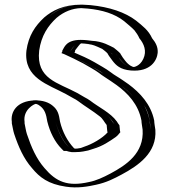

<svg xmlns="http://www.w3.org/2000/svg" viewBox="-20 -726 730 828"><path d="M279 -90H278C250 -118 230 -159 219 -203C214 -235 208 -257 184 -276C125 -322 40 -272 51 -200V-193C54 -179 57 -159 61 -146C80 -88 103 -37 139 4C173 45 209 70 273 80C311 86 347 79 380 72C419 64 452 48 484 31C554 -6 637 -61 630 -167C629 -177 625 -200 625 -207C611 -280 563 -330 513 -367L487 -385C471 -396 454 -407 437 -419C416 -435 389 -448 366 -462C340 -477 310 -490 283 -502C284 -503 284 -505 284 -506C285 -507 285 -507 285 -508C295 -522 304 -539 328 -539C343 -539 358 -536 371 -535C398 -535 420 -521 440 -512C441 -512 441 -512 442 -511C446 -508 452 -503 459 -497C462 -496 464 -494 465 -492V-491C471 -479 478 -468 487 -459C502 -438 522 -424 550 -422C598 -418 636 -453 640 -497C642 -525 631 -546 615 -565C601 -598 572 -621 546 -642C500 -677 438 -697 364 -704L332 -706C271 -706 227 -685 193 -656C153 -620 123 -575 114 -509C100 -381 208 -358 285 -316L317 -298C325 -294 332 -290 338 -285C367 -262 401 -243 430 -220C438 -214 444 -205 450 -198C451 -196 457 -186 460 -183L462 -166C462 -163 462 -161 463 -158C458 -153 455 -148 449 -143C424 -125 393 -106 361 -96L343 -90C329 -88 320 -85 305 -85H296C289 -86 284 -88 279 -90ZM269 -512V-508L263 -495L277 -488C304 -476 333 -463 358 -449C381 -435 409 -422 428 -407C444 -394 463 -384 479 -373L504 -355C539 -330 563 -303 587 -266C605 -235 611 -208 615 -166C621 -71 547 -19 477 18C445 35 414 49 377 57C345 64 310 70 275 65C215 56 183 33 150 -6C115 -45 94 -94 75 -151C72 -161 69 -182 66 -195V-201C57 -260 126 -302 175 -264C195 -249 199 -232 204 -200C216 -151 240 -107 272 -75H276C280 -73 287 -71 295 -70H305C322 -70 334 -73 347 -75L366 -82C400 -92 432 -113 458 -131C470 -140 472 -145 480 -153C479 -157 477 -161 477 -166V-167L474 -190C461 -203 457 -218 439 -232C409 -256 375 -275 347 -297C340 -302 332 -307 324 -311L292 -329C209 -374 116 -392 129 -507C138 -569 166 -611 203 -645C235 -672 275 -691 332 -691L363 -689C434 -683 495 -662 537 -630C565 -607 588 -589 602 -557C617 -539 627 -522 625 -499C622 -463 591 -434 551 -437C528 -439 513 -450 499 -468C493 -477 485 -486 480 -495V-497C473 -507 458 -518 450 -524C428 -534 403 -550 372 -550C360 -551 345 -554 328 -554C291 -554 282 -525 269 -512ZM480 -153C472 -145 470 -141 458 -131C432 -113 401 -92 366 -82L347 -75C334 -73 322 -70 305 -70H295C287 -71 280 -73 276 -75H272C240 -107 216 -151 204 -200C199 -232 195 -249 175 -264C126 -302 57 -260 66 -201V-195C69 -182 72 -161 75 -151C94 -94 115 -45 150 -6C183 33 215 56 275 65C310 70 345 64 377 57C414 49 445 35 477 18C547 -19 621 -71 615 -166C614 -174 611 -194 610 -205C597 -271 552 -319 504 -355L479 -373C417 -416 352 -456 277 -488L263 -495L269 -508V-512C282 -525 291 -554 328 -554C345 -554 360 -551 372 -550C403 -550 428 -534 450 -524C458 -518 473 -507 480 -497V-495C485 -486 492 -477 499 -469C513 -451 527 -439 551 -437C591 -434 622 -463 625 -499C627 -522 617 -539 602 -557C588 -589 565 -607 537 -630C495 -662 434 -683 363 -689L332 -691C275 -691 235 -672 203 -645C166 -611 138 -569 129 -507C116 -392 209 -374 292 -329L324 -311C332 -307 340 -302 347 -297C375 -275 409 -256 439 -232C449 -225 456 -214 461 -208C466 -202 470 -194 474 -190L477 -167V-166C477 -161 479 -157 480 -153ZM296 -85H305C320 -85 328 -87 343 -90L361 -96C393 -106 424 -125 449 -143C457 -148 458 -150 463 -157C463 -159 462 -163 462 -166L460 -184C450 -197 445 -209 430 -220C401 -243 367 -262 338 -285C332 -289 325 -294 317 -298L285 -316C208 -358 100 -382 114 -509C123 -575 154 -620 193 -656C226 -686 272 -706 331 -706H332L364 -704C438 -697 500 -677 546 -642C573 -619 599 -600 615 -565C629 -548 642 -525 640 -497C636 -453 598 -418 550 -422C522 -424 502 -439 487 -459C480 -468 471 -480 464 -493C457 -498 447 -507 442 -511C420 -522 397 -535 371 -535C357 -535 344 -539 328 -539C303 -539 298 -524 284 -506V-504L283 -502C310 -490 340 -477 366 -462C389 -448 416 -435 437 -419C452 -407 470 -396 487 -385L513 -367C549 -340 576 -313 600 -274C621 -242 626 -212 630 -167C637 -61 554 -6 484 31C452 48 419 64 380 72C347 79 311 86 273 80C209 70 173 45 139 4C103 -37 80 -88 61 -146C57 -159 54 -180 51 -193V-200C42 -271 124 -322 184 -275C208 -256 214 -235 219 -203C230 -160 250 -120 278 -90H279C285 -88 287 -87 296 -85ZM250 -510C250 -510 662 -923 249 -509V-506C249 -503 246 -499 245 -497L258 -492C284 -480 314 -466 338 -453C363 -438 387 -426 406 -412C422 -399 441 -388 457 -377L483 -359C531 -324 577 -276 590 -206C590 -196 594 -176 595 -167C602 -65 524 -14 457 22C425 39 395 53 364 59C272 80 222 58 172 -1C137 -41 115 -91 96 -148C92 -160 89 -180 86 -194V-200C78 -254 129 -278 134 -278C134 -278 142 -278 154 -268C173 -253 179 -234 184 -202C195 -157 216 -114 246 -84L255 -75H267C272 -73 281 -71 289 -70H305C334 -70 347 -75 360 -77L382 -84C423 -96 453 -117 479 -135C490 -143 493 -150 499 -156C498 -159 497 -162 497 -166L495 -186C492 -189 487 -197 484 -202C457 -240 403 -265 369 -292C362 -297 352 -303 344 -307L313 -325C230 -370 135 -385 149 -508C158 -572 187 -615 224 -649C256 -676 292 -690 330 -691L358 -689C421 -683 474 -667 515 -635C530 -622 548 -608 560 -595C569 -583 576 -573 581 -561C601 -537 614 -506 598 -472C583 -440 557 -437 557 -437C553 -437 536 -443 520 -464C513 -473 506 -482 500 -493V-494C494 -502 478 -514 471 -520C454 -528 423 -548 376 -550C367 -551 350 -554 328 -554C264 -554 257 -520 250 -510ZM304 -509C315 -522 323 -536 330 -539C339 -539 348 -537 364 -535C379 -534 391 -529 421 -515C427 -510 439 -502 445 -494V-493C451 -482 460 -472 466 -463C480 -445 498 -426 544 -422C630 -415 657 -466 660 -498C662 -523 651 -543 636 -561C620 -596 595 -614 567 -637C520 -673 452 -696 369 -704L334 -706H331C253 -706 205 -680 171 -651C131 -614 103 -572 94 -508C81 -389 188 -362 265 -320L297 -302C304 -299 311 -294 317 -290C347 -267 380 -248 409 -225C424 -214 429 -200 440 -187L442 -166C442 -162 443 -158 444 -155C421 -129 376 -104 345 -94L329 -88C314 -85 311 -85 305 -85H303L299 -87C271 -117 250 -156 239 -201C234 -233 230 -252 206 -271C190 -284 165 -294 130 -293C50 -291 25 -241 31 -201V-194C34 -181 37 -161 41 -149C60 -92 82 -42 118 -1C151 39 188 68 264 79C315 87 361 78 393 71C440 61 472 44 504 27C577 -12 657 -67 650 -166C649 -175 645 -196 645 -206C631 -276 584 -326 534 -363L508 -381C491 -393 473 -402 458 -414C436 -431 410 -444 387 -458C359 -474 329 -487 301 -499C302 -502 305 -504 304 -509Z"/></svg>

Font: Blanket
Style: Black
Weight: 900
Foundry: Cannot Into Space Fonts
Version: Version 0.9